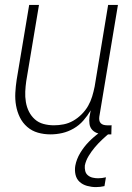

<svg xmlns="http://www.w3.org/2000/svg" viewBox="-20 -540 540 783"><path d="M186 8Q159 8 134.5 1Q110 -6 91 -22.5Q72 -39 61 -61.5Q50 -84 45.5 -109.5Q41 -135 42.5 -162Q44 -189 48 -215L99 -520H139L87 -209Q84 -188 83 -166.5Q82 -145 85.5 -124Q89 -103 98 -85Q107 -67 122 -53.5Q137 -40 157.5 -34.5Q178 -29 200 -29Q220 -29 240 -33Q260 -37 278.5 -47.5Q297 -58 313 -74Q329 -90 339.5 -108.5Q350 -127 356 -147Q362 -167 366 -187L421 -520H461L385 -64Q384 -57 385 -50Q386 -43 390.5 -38Q395 -33 402 -31Q409 -29 416 -29H435L434 8H409Q394 8 380 4Q366 0 356.5 -10Q347 -20 345 -34.5Q343 -49 345 -64L350 -90Q337 -68 320 -48.5Q303 -29 280.5 -16Q258 -3 234 2.5Q210 8 186 8ZM371 223Q353 223 335 218Q317 213 304.5 201.5Q292 190 288 172.5Q284 155 287 136Q292 109 307 84Q322 59 342 38.5Q362 18 385.5 1Q409 -16 435 -30L430 0Q413 14 397 29Q381 44 367 60.5Q353 77 341.5 96Q330 115 326 135Q325 146 327.5 157Q330 168 338.5 175Q347 182 358 184.5Q369 187 380 187Q388 187 396 186Q404 185 412 183L406 219Q397 221 388.5 222Q380 223 371 223Z"/></svg>

Font: Iosevka Term Curly Extralight
Style: Italic
Weight: 200
Italic angle: -9°
Designer: Belleve Invis
Foundry: Belleve Invis
Version: Version 32.3.0